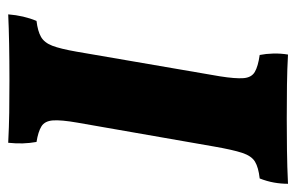

<svg xmlns="http://www.w3.org/2000/svg" viewBox="-147 -572 722 468"><g transform="rotate(90 214.0 -338.0)"><path d="M166 -513Q172 -551 170.5 -570.5Q169 -590 155.5 -598Q142 -606 114 -610Q111 -625 110.5 -643Q110 -661 113 -679Q148 -677 186.5 -676.5Q225 -676 269 -676Q306 -676 346.5 -676.5Q387 -677 428 -679Q428 -662 425 -645Q422 -628 415 -610Q388 -607 374 -598.5Q360 -590 352.5 -567Q345 -544 337 -498L279 -166Q272 -126 273.5 -106Q275 -86 288 -78Q301 -70 326 -66Q329 -49 329.5 -32.5Q330 -16 328 3Q289 1 254.5 0.5Q220 0 176 0Q79 0 15 3Q18 -35 31 -66Q56 -69 70 -77Q84 -85 91.5 -104.5Q99 -124 106 -164Z"/></g></svg>

Font: Vollkorn ExtraBold
Style: Italic
Weight: 800
Italic angle: -11°
Designer: Friedrich Althausen
Foundry: Friedrich Althausen
Version: Version 5.000; ttfautohint (v1.8.3)